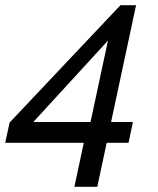

<svg xmlns="http://www.w3.org/2000/svg" viewBox="-48 -591 607 738"><path d="M274 -42H-28L-11 -120L415 -571H475L379 -122H463L446 -42H362L326 127H238ZM300 -122 367 -435 80 -122Z"/></svg>

Font: Raleway Medium
Style: Italic
Weight: 500
Italic angle: -12°
Designer: Matt McInerney, Pablo Impallari, Rodrigo Fuenzalida
Foundry: Matt McInerney, Pablo Impallari, Rodrigo Fuenzalida
Version: Version 4.026